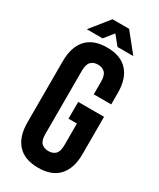

<svg xmlns="http://www.w3.org/2000/svg" viewBox="-215 -915 820 991"><g transform="rotate(30 195.0 -420.0)"><path d="M205 -390H359V-168Q359 -83 317.5 -37.5Q276 8 195 8Q114 8 72.5 -37.5Q31 -83 31 -168V-532Q31 -617 72.5 -662.5Q114 -708 195 -708Q276 -708 317.5 -662.5Q359 -617 359 -532V-464H255V-539Q255 -577 239.5 -592.5Q224 -608 198 -608Q172 -608 156.5 -592.5Q141 -577 141 -539V-161Q141 -123 156.5 -108Q172 -93 198 -93Q224 -93 239.5 -108Q255 -123 255 -161V-290H205ZM56 -737 145 -848H244L333 -737H239L194 -792L150 -737Z"/></g></svg>

Font: SVN-Bebas Neue
Style: Bold
Weight: 700
Designer: Ryoichi Tsunekawa
Foundry: Ryoichi Tsunekawa
Version: Version 1.300; ttfautohint (v1.7.9-c794)